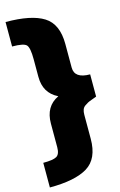

<svg xmlns="http://www.w3.org/2000/svg" viewBox="-143 -858 678 1084"><g transform="rotate(-15 196.0 -315.5)"><path d="M392 -260Q382 -256 365 -250Q348 -244 339.5 -239.5Q331 -235 320.5 -227.5Q310 -220 305.5 -208Q301 -196 301 -178V-38Q301 79 228 123.5Q155 168 7 168V24Q65 24 85.5 12Q106 0 106 -41V-179Q106 -279 186 -317L185 -318Q106 -357 106 -452V-555Q106 -622 90.5 -639Q75 -656 7 -656V-799Q157 -799 229 -754Q301 -709 301 -592V-454Q301 -390 392 -390Z"/></g></svg>

Font: Repo
Style: ExtraBlack
Weight: 1000
Designer: Stefan Peev
Foundry: Context Ltd
Version: Version 001.000